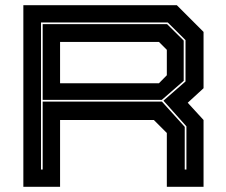

<svg xmlns="http://www.w3.org/2000/svg" viewBox="-20 -720 870 740"><path d="M70 0V-700H661.5L764.5 -597V-380L703.5 -324L764.5 -257.5V0H623V-207.5L573 -257.5H211.5V0ZM138 -66.5H144.5V-328.5H604L692 -231V-66.5H698.5V-233L610 -332L695 -406V-565.5L626.5 -633.5H138ZM144.5 -335V-627H624L688 -563.5V-408.5L603.5 -335ZM211.5 -399H592.5L623 -430V-528L592.5 -558.5H211.5Z"/></svg>

Font: Tourney Expanded ExtraBold
Style: Regular
Weight: 800
Width: 7
Designer: Tyler Finck
Foundry: Etcetera Type Co
Version: Version 1.010; ttfautohint (v1.8.3)